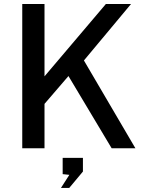

<svg xmlns="http://www.w3.org/2000/svg" viewBox="-20 -743 732 962"><path d="M91.5 0V-723H203V-360.5L510.5 -723H636.5L400.5 -440L658.5 0H539.5L323 -362L203 -222.5V0ZM285.5 198.5 327.5 133 294 129.5V48H395.5V116.5L327 198.5Z"/></svg>

Font: Public Sans Thin Medium
Style: Regular
Weight: 500
Version: Version 2.001